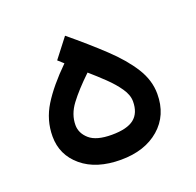

<svg xmlns="http://www.w3.org/2000/svg" viewBox="-87 -537 641 627"><g transform="rotate(-20 233.0 -223.5)"><path d="M166.5 -361.3 147.5 -378.4 199.2 -445.3Q263.7 -392.1 312.7 -345.9Q361.8 -299.8 389.6 -255.6Q417.5 -211.4 417.5 -164.1Q417.5 -89.8 366.7 -45.9Q315.9 -2 232.9 -2Q147.9 -2 98.1 -43.7Q48.3 -85.4 48.3 -149.9Q48.3 -206.5 78.6 -255.6Q108.9 -304.7 166.5 -361.3ZM334.5 -168Q334.5 -190.4 318.1 -214.1Q301.8 -237.8 277.1 -261.5Q252.4 -285.2 227.1 -307.1Q182.1 -264.2 156.7 -230.2Q131.3 -196.3 131.3 -159.2Q131.3 -130.9 155.3 -109.9Q179.2 -88.9 232.4 -88.9Q286.1 -88.9 310.3 -108.4Q334.5 -127.9 334.5 -168Z"/></g></svg>

Font: Vazirmatn UI FD
Style: Regular
Weight: 400
Designer: Saber Rastikerdar
Foundry: Saber Rastikerdar
Version: Version 33.003